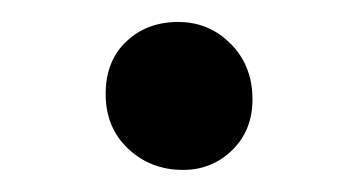

<svg xmlns="http://www.w3.org/2000/svg" viewBox="-20 -365 322 173"><path d="M145 -211.9Q115.7 -211.9 95.5 -231Q75.2 -250 75.2 -280.3Q75.2 -310.1 93.8 -327.6Q112.3 -345.2 140.6 -345.2Q168.5 -345.2 188 -325.4Q207.5 -305.7 207.5 -275.4Q207.5 -247.6 189.2 -229.7Q170.9 -211.9 145 -211.9Z"/></svg>

Font: Elstob 8pt Medium
Style: Regular
Weight: 500
Designer: Peter S. Baker
Version: Version 1.015